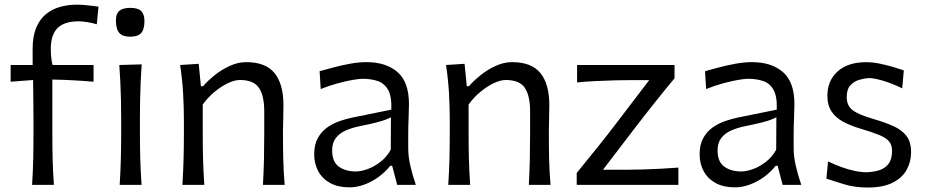

<svg xmlns="http://www.w3.org/2000/svg" viewBox="-20 -804 4030 835"><path d="M119.6 0H214.4Q210.3 -57.8 208.9 -111.6Q207.6 -165.4 207.6 -230.1V-458.1Q252 -457.2 296.4 -454.9Q340.8 -452.6 386.9 -448.6V-521.3H209.1Q205.2 -530.4 203 -551.5Q200.9 -572.7 200.9 -591Q200.9 -652.2 230.1 -681.7Q259.3 -711.3 322.1 -711.3Q339.1 -711.3 361.7 -707.4Q384.4 -703.6 401 -698.4L408.3 -775.1Q397.9 -776.6 381.6 -778.6Q365.3 -780.6 347.8 -782.1Q330.2 -783.7 315.1 -783.7Q276.4 -783.7 241.7 -774.2Q207 -764.6 179.9 -742.5Q152.8 -720.3 137.3 -683.1Q121.9 -646 121.9 -590.7Q121.9 -572.9 121.9 -555.8Q122 -538.7 122.1 -521.3H26.3V-448.6L123.9 -456.1Q124.4 -406.9 125 -364.2Q125.6 -321.5 125.6 -282.1V-230.1Q125.6 -165.4 124.4 -111.6Q123.2 -57.8 119.6 0Z M500.5 0H595.7Q591.6 -57.8 590 -111.6Q588.5 -165.4 588.5 -230.1V-282.6Q588.5 -329.5 589.3 -369.7Q590.2 -409.9 591.8 -447.5Q593.4 -485 596.1 -524.1L498.9 -521.3Q501.6 -482.8 503.4 -445.6Q505.2 -408.4 506.1 -368.8Q507 -329.2 507 -282.6V-230.1Q507 -165.4 505.5 -111.6Q504.1 -57.8 500.5 0ZM545.7 -644.4Q579.3 -644.4 593.8 -660.2Q608.2 -676 608.2 -712Q608.2 -742.1 594 -755.9Q579.8 -769.8 547.1 -769.8Q513.9 -769.8 499 -756.9Q484.1 -744.1 484.1 -716.1Q484.1 -677.2 498.7 -660.8Q513.2 -644.4 545.7 -644.4Z M773.3 0H868.6Q864.5 -57.8 863.1 -111.1Q861.7 -164.5 861.7 -226.6V-349.2Q883.1 -379.5 911.8 -403.5Q940.6 -427.5 970.2 -441.8Q999.8 -456.1 1023.4 -456.1Q1083.3 -456.1 1106.2 -421.9Q1129.2 -387.6 1129.2 -319.9V-226.6Q1129.2 -164.5 1128 -111.1Q1126.8 -57.8 1123.5 0H1218Q1213.1 -57.8 1211.9 -111.6Q1210.6 -165.4 1210.6 -230.1Q1210.6 -253.6 1211.7 -283.4Q1212.7 -313.3 1212.7 -347Q1212.7 -438.2 1174.1 -486Q1135.5 -533.8 1050.8 -533.8Q1014.8 -533.8 979.1 -517.3Q943.4 -500.9 913.2 -476.6Q883.1 -452.4 863 -429H853.8L844.2 -526.5L763.4 -521.3Q772.6 -461.3 776.2 -400.6Q779.8 -339.9 779.8 -282.6V-230.1Q779.8 -165.4 778.3 -111.6Q776.9 -57.8 773.3 0Z M1527.3 -58.3Q1483 -58.3 1453.7 -79.2Q1424.5 -100.2 1424.5 -149.9Q1424.5 -183.7 1441 -204.4Q1457.4 -225.2 1484.4 -236.9Q1511.3 -248.5 1542.6 -254.9Q1590.5 -264.5 1617.1 -271.4Q1643.7 -278.3 1657.6 -283.8Q1671.5 -289.2 1680.2 -293.7L1679.4 -152.8Q1661.7 -121.1 1634.5 -100.1Q1607.3 -79 1578.5 -68.6Q1549.8 -58.3 1527.3 -58.3ZM1500.1 10.8Q1531.7 10.8 1564.6 -1.3Q1597.6 -13.3 1626.8 -34.8Q1656.1 -56.2 1677.2 -83.2H1685.4L1707.4 0H1788.4Q1773.3 -44.9 1764.3 -84.1Q1755.4 -123.2 1755.4 -157.7V-222Q1755.4 -255.8 1757 -291.6Q1758.6 -327.4 1758.6 -351.1Q1758.6 -447.3 1708.7 -490.6Q1658.7 -533.8 1573.8 -533.8Q1540 -533.8 1502 -526.8Q1464 -519.8 1429.2 -510.5Q1394.4 -501.3 1370 -494.4L1374.7 -416.7Q1412.2 -431.9 1448.8 -441.7Q1485.4 -451.6 1514 -456.5Q1542.6 -461.4 1557 -461.4Q1593.9 -461.4 1622.9 -451.5Q1651.9 -441.7 1668 -412.9Q1684 -384.1 1681.8 -327.1L1511.4 -292.5Q1485.9 -287.3 1457.2 -277.4Q1428.5 -267.5 1403.4 -249.9Q1378.3 -232.3 1362.3 -203.9Q1346.4 -175.5 1346.4 -133.2Q1346.4 -91.8 1364.2 -59.1Q1382.1 -26.4 1416.3 -7.8Q1450.5 10.8 1500.1 10.8Z M1929.5 0H2024.8Q2020.8 -57.8 2019.3 -111.1Q2017.9 -164.5 2017.9 -226.6V-349.2Q2039.3 -379.5 2068.1 -403.5Q2096.8 -427.5 2126.4 -441.8Q2156 -456.1 2179.7 -456.1Q2239.6 -456.1 2262.5 -421.9Q2285.4 -387.6 2285.4 -319.9V-226.6Q2285.4 -164.5 2284.2 -111.1Q2283 -57.8 2279.8 0H2374.3Q2369.4 -57.8 2368.1 -111.6Q2366.9 -165.4 2366.9 -230.1Q2366.9 -253.6 2367.9 -283.4Q2369 -313.3 2369 -347Q2369 -438.2 2330.4 -486Q2291.7 -533.8 2207 -533.8Q2171.1 -533.8 2135.3 -517.3Q2099.6 -500.9 2069.5 -476.6Q2039.3 -452.4 2019.3 -429H2010.1L2000.4 -526.5L1919.7 -521.3Q1928.9 -461.3 1932.5 -400.6Q1936 -339.9 1936 -282.6V-230.1Q1936 -165.4 1934.6 -111.6Q1933.1 -57.8 1929.5 0Z M2488.1 0H2930.3V-75.1Q2894.9 -72.4 2853.4 -70.2Q2812 -68 2772.9 -66.9Q2733.9 -65.8 2704.9 -65.8H2602.4L2754 -264.1Q2779.7 -297.3 2808.5 -333.9Q2837.3 -370.5 2864.9 -404.5Q2892.6 -438.5 2913.5 -463.5V-521.3H2489.7V-445.6Q2528.6 -449.4 2571.7 -451.5Q2614.7 -453.6 2654.3 -454.6Q2694 -455.6 2722.5 -455.6H2803.4L2657.4 -264.2Q2620.8 -215.9 2577.4 -162.1Q2534 -108.2 2488.1 -51.8Z M3203.6 -58.3Q3159.3 -58.3 3130 -79.2Q3100.7 -100.2 3100.7 -149.9Q3100.7 -183.7 3117.2 -204.4Q3133.7 -225.2 3160.6 -236.9Q3187.6 -248.5 3218.9 -254.9Q3266.8 -264.5 3293.4 -271.4Q3320 -278.3 3333.9 -283.8Q3347.8 -289.2 3356.4 -293.7L3355.6 -152.8Q3338 -121.1 3310.8 -100.1Q3283.5 -79 3254.8 -68.6Q3226.1 -58.3 3203.6 -58.3ZM3176.4 10.8Q3207.9 10.8 3240.9 -1.3Q3273.8 -13.3 3303.1 -34.8Q3332.4 -56.2 3353.4 -83.2H3361.7L3383.6 0H3464.7Q3449.5 -44.9 3440.6 -84.1Q3431.6 -123.2 3431.6 -157.7V-222Q3431.6 -255.8 3433.3 -291.6Q3434.9 -327.4 3434.9 -351.1Q3434.9 -447.3 3384.9 -490.6Q3335 -533.8 3250.1 -533.8Q3216.3 -533.8 3178.3 -526.8Q3140.3 -519.8 3105.5 -510.5Q3070.7 -501.3 3046.2 -494.4L3050.9 -416.7Q3088.5 -431.9 3125 -441.7Q3161.6 -451.6 3190.3 -456.5Q3218.9 -461.4 3233.3 -461.4Q3270.2 -461.4 3299.2 -451.5Q3328.2 -441.7 3344.2 -412.9Q3360.3 -384.1 3358.1 -327.1L3187.7 -292.5Q3162.2 -287.3 3133.5 -277.4Q3104.7 -267.5 3079.6 -249.9Q3054.5 -232.3 3038.6 -203.9Q3022.6 -175.5 3022.6 -133.2Q3022.6 -91.8 3040.5 -59.1Q3058.3 -26.4 3092.6 -7.8Q3126.8 10.8 3176.4 10.8Z M3753.5 11.5Q3819.9 11.5 3861.6 -9.3Q3903.2 -30 3922.8 -65.1Q3942.3 -100.3 3942.3 -142.3Q3942.3 -186.2 3922.4 -212.5Q3902.4 -238.8 3865.3 -255.5Q3828.1 -272.2 3776 -287.3Q3713.7 -305.4 3688.1 -325Q3662.4 -344.5 3662.4 -381.7Q3662.4 -416.6 3678.9 -433.8Q3695.3 -451 3718.1 -457.3Q3741 -463.6 3759.9 -464.6Q3779.1 -464.6 3817.7 -453.7Q3856.4 -442.7 3903.7 -419.8L3910.6 -497.9Q3891 -504.8 3862.9 -513.1Q3834.8 -521.5 3804.5 -527.5Q3774.3 -533.6 3747 -533.6Q3667.4 -533.6 3622.8 -493.3Q3578.3 -453 3578.3 -387.8Q3578.3 -345.5 3597 -318.2Q3615.7 -290.9 3648.2 -273.9Q3680.7 -256.8 3722 -244.6Q3773.8 -229.2 3803.7 -216.9Q3833.6 -204.6 3846.5 -189Q3859.5 -173.4 3859.5 -148.4Q3859.5 -112 3844.4 -91.9Q3829.3 -71.9 3804.3 -63.9Q3779.3 -56 3749.5 -54.9Q3724.9 -54.9 3696.9 -60.8Q3669 -66.6 3639.6 -77.3Q3610.3 -88.1 3581.1 -102.1L3574 -26.9Q3605.3 -16.6 3651.1 -2.6Q3696.9 11.5 3753.5 11.5Z"/></svg>

Font: Pinar FD VF
Style: Regular
Weight: 300
Designer: Amin Abedi
Version: Version 2.000